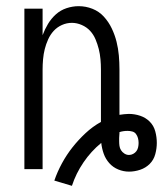

<svg xmlns="http://www.w3.org/2000/svg" viewBox="-20 -548 528 622"><path d="M213 54 156 37Q166 8 181 -19.5Q196 -47 215 -71Q234 -95 257 -116.5Q280 -138 307 -153V-323Q307 -339 305.5 -356Q304 -373 300 -389Q296 -405 289.5 -420.5Q283 -436 272 -448Q261 -460 245 -467Q229 -474 213 -474Q196 -474 180.5 -467Q165 -460 154 -448Q143 -436 136 -420.5Q129 -405 125 -389Q121 -373 119.5 -356Q118 -339 118 -323V0H59V-520H118V-434Q125 -453 135.5 -470.5Q146 -488 161 -501.5Q176 -515 195.5 -521.5Q215 -528 235 -528Q258 -528 279.5 -519.5Q301 -511 316.5 -494Q332 -477 342 -456Q352 -435 357.5 -413Q363 -391 365 -368.5Q367 -346 367 -323V-176Q374 -177 382 -178Q390 -179 397 -179Q416 -179 434 -173Q452 -167 465 -154Q478 -141 483 -122.5Q488 -104 488 -85Q488 -67 483 -48.5Q478 -30 465 -17Q452 -4 434 2Q416 8 398 8Q380 8 363 1Q346 -6 334 -19.5Q322 -33 316 -50Q310 -67 308 -85Q275 -58 250.5 -22Q226 14 213 54ZM398 -46Q405 -46 411.5 -49.5Q418 -53 422 -58.5Q426 -64 427.5 -71Q429 -78 429 -85Q429 -93 427 -100.5Q425 -108 420.5 -114Q416 -120 408.5 -122Q401 -124 393 -124Q386 -124 379.5 -123Q373 -122 367 -120V-116Q367 -113 366.5 -109Q366 -105 366 -101V-91Q366 -83 367 -75.5Q368 -68 372 -61.5Q376 -55 383 -50.5Q390 -46 398 -46Z"/></svg>

Font: Iosevka QP Light
Style: Regular
Weight: 300
Designer: Belleve Invis
Foundry: Belleve Invis
Version: Version 20.0.0; ttfautohint (v1.8.4)